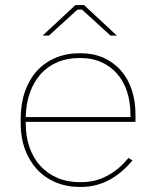

<svg xmlns="http://www.w3.org/2000/svg" viewBox="-20 -736 622 761"><path d="M297 5H301Q331 5 359 -2Q387 -9 412.5 -22.5Q438 -36 461 -55.5Q484 -75 505 -100L489 -110Q452 -64 404.5 -39Q357 -14 302 -14H296Q247 -14 207.5 -31Q168 -48 140 -78.5Q112 -109 97 -152Q82 -195 82 -247V-253H517V-283Q517 -337 501.5 -382Q486 -427 457.5 -458.5Q429 -490 389 -507.5Q349 -525 300 -525H296Q243 -525 199.5 -506.5Q156 -488 125.5 -454Q95 -420 78.5 -372Q62 -324 62 -265V-245Q62 -190 79 -144Q96 -98 126.5 -65Q157 -32 200.5 -13.5Q244 5 297 5ZM82 -272Q83 -325 98.5 -368.5Q114 -412 141.5 -442.5Q169 -473 207.5 -489.5Q246 -506 294 -506H300Q345 -506 381 -490Q417 -474 443 -445Q469 -416 483 -374.5Q497 -333 497 -283V-272ZM443 -595 313 -716H279L149 -595H174L287 -698H305L418 -595Z"/></svg>

Font: Fixel Variable
Style: Regular
Weight: 100
Width: 3
Designer: AlfaBravo + MacPaw
Foundry: Kyrylo Tkachov, Marchela Mozhyna, Serhii Makarenko, Maria Weinstein, Zakhar Kryvoshyya
Version: Version 1.211